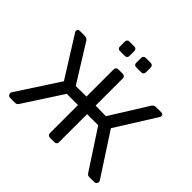

<svg xmlns="http://www.w3.org/2000/svg" viewBox="-202 -1145 1390 1390"><g transform="rotate(45 493.5 -449.5)"><path d="M39.1 -23.9Q39.1 -31.7 41 -35.2L252.9 -360.8L61 -667Q56.2 -674.8 56.2 -680.2Q56.2 -700.2 77.1 -700.2H125Q147.9 -700.2 159.2 -684.1L337.9 -397L446.8 -397.9V-676.8Q446.8 -686.5 453.4 -693.4Q460 -700.2 470.2 -700.2H517.1Q526.9 -700.2 533.4 -693.6Q540 -687 540 -676.8V-397.9L647 -397L826.2 -684.1Q837.4 -700.2 859.9 -700.2H910.2Q931.2 -700.2 931.2 -680.2Q931.2 -675.3 925.8 -667L733.9 -360.8L945.8 -35.2Q948.2 -31.7 948.2 -23.9Q948.2 -14.2 941.7 -7.1Q935.1 0 924.8 0H873Q863.3 0 857.7 -3.9Q852.1 -7.8 847.2 -15.1L653.8 -311H540V-22Q540 -12.2 533.4 -6.1Q526.9 0 517.1 0H470.2Q460.4 0 453.6 -6.6Q446.8 -13.2 446.8 -22.9V-311H332L140.1 -15.1Q135.3 -8.3 129.6 -4.2Q124 0 113.8 0H62Q52.2 0 45.7 -7.1Q39.1 -14.2 39.1 -23.9ZM361.8 -824.2V-876Q361.8 -885.7 367.9 -892.6Q374 -899.4 383.8 -899.4H436Q445.8 -899.4 452.4 -892.8Q459 -886.2 459 -876V-824.2Q459 -814.5 452.4 -808.3Q445.8 -802.2 436 -802.2H383.8Q374 -802.2 367.9 -808.1Q361.8 -814 361.8 -824.2ZM528.8 -824.2V-876Q528.8 -885.7 534.9 -892.6Q541 -899.4 550.8 -899.4H604Q613.8 -899.4 620.4 -892.8Q627 -886.2 627 -876V-824.2Q627 -814.5 620.4 -808.3Q613.8 -802.2 604 -802.2H550.8Q541 -802.2 534.9 -808.1Q528.8 -814 528.8 -824.2Z"/></g></svg>

Font: Rubik AZ
Style: Regular
Weight: 400
Designer: Hubert and Fischer
Foundry: Hubert & Fischer
Version: Version 2.000